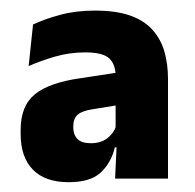

<svg xmlns="http://www.w3.org/2000/svg" viewBox="-20 -666 377 372"><path d="M203 -320 206.5 -395.5 204 -399V-502V-518.5Q204 -541.5 191.5 -553Q179 -564.5 145 -564.5Q115 -564.5 87.2 -556.5Q59.5 -548.5 35.5 -538L44 -618.5Q66 -629 96.5 -637.2Q127 -645.5 164 -645.5Q204.5 -645.5 231.8 -636Q259 -626.5 275.2 -608.5Q291.5 -590.5 298.5 -566.2Q305.5 -542 305.5 -512.5V-320ZM113 -313Q67.5 -313 43.8 -337.2Q20 -361.5 20 -406.5V-414.5Q20 -461 47.8 -483.5Q75.5 -506 136 -514.5L212 -526L218.5 -464L160.5 -454.5Q139.5 -451.5 130.8 -444Q122 -436.5 122 -421.5V-419Q122 -405 130 -396.8Q138 -388.5 156 -388.5Q175.5 -388.5 188 -398.2Q200.5 -408 205 -422L218.5 -380.5H202.5Q195.5 -351 175.5 -332Q155.5 -313 113 -313Z"/></svg>

Font: Anek Gurmukhi Medium
Style: Bold
Weight: 700
Version: Version 1.003